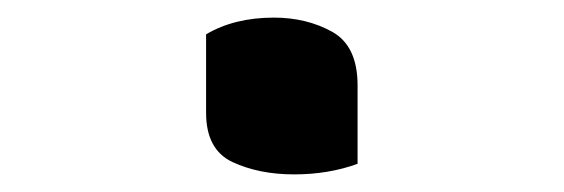

<svg xmlns="http://www.w3.org/2000/svg" viewBox="-20 -190 640 218"><path d="M386 -4Q353 8 314 8Q274 8 244 -6Q214 -20 214 -62V-151Q246 -170 291 -170Q328 -170 357 -154Q386 -138 386 -93Z"/></svg>

Font: Recursive Mn Csl St Med
Style: Regular
Weight: 500
Monospace: yes
Version: Version 1.079;hotconv 1.0.112;makeotfexe 2.5.65598; ttfautoh